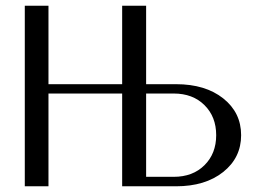

<svg xmlns="http://www.w3.org/2000/svg" viewBox="-20 -653 900 673"><path d="M66.9 -632.8H149.9V-357.9H408.2V-632.8H492.2V-357.9H597.2Q699.7 -357.9 762.5 -308.1Q825.2 -258.3 825.2 -179.2Q825.2 -100.1 762.2 -50Q699.2 0 597.2 0H492.2H408.2V-325.2H149.9V0H66.9ZM492.2 -325.2V-33.2H588.9Q655.8 -33.2 696.8 -74Q737.8 -114.7 737.8 -179.2Q737.8 -243.7 696.8 -284.4Q655.8 -325.2 588.9 -325.2Z"/></svg>

Font: Resagokr
Style: Regular
Weight: 500
Designer: gluk
Foundry: gluk
Version: Version 0.95